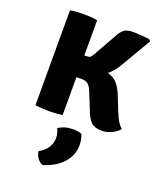

<svg xmlns="http://www.w3.org/2000/svg" viewBox="-154 -656 884 1049"><g transform="rotate(20 288.0 -132.0)"><path d="M72 -551Q91 -555 115 -556Q139 -557 153 -557Q168 -557 189 -556Q210 -555 230 -551V0Q210 3.5 189 4.8Q168 6 153 6Q139 6 115 4.8Q91 3.5 72 0ZM560 -38.5Q544.5 -18.5 515.8 -5Q487 8.5 456.5 8Q416 7 397.5 -11.5Q379 -30 365.5 -63L323.5 -167.5Q312.5 -196 299.8 -207.5Q287 -219 263.5 -220.5Q248.5 -221 217.8 -219Q187 -217 166.5 -215L122 -210V-308H314Q367 -308 397 -296.2Q427 -284.5 443.8 -262.5Q460.5 -240.5 473.5 -210.5L508.5 -122.5Q524 -84.5 534.8 -67.8Q545.5 -51 560 -38.5ZM355 -506.5Q368.5 -532 385 -545Q401.5 -558 437.5 -558Q445.5 -558 463.2 -557Q481 -556 500.2 -554.5Q519.5 -553 532.5 -551L541.5 -541.5L440.5 -369Q411.5 -318.5 374.8 -293.8Q338 -269 287 -269H131.5V-344.5L237 -346Q258 -346 264.2 -351.2Q270.5 -356.5 280 -373.5ZM361.5 61.5Q366.5 72.5 370 89.8Q373.5 107 373.5 123Q373.5 183 332.2 228.2Q291 273.5 220.5 294.5Q202 288 189.5 270.8Q177 253.5 173.5 231Q239.5 193 239.5 131Q239.5 118 236.2 104.2Q233 90.5 226.5 78Q261 53.5 312 53.5Q338 53.5 361.5 61.5Z"/></g></svg>

Font: Signika SC
Style: Regular
Weight: 300
Designer: Anna Giedryś
Foundry: Anna Giedryś
Version: Version 2.000